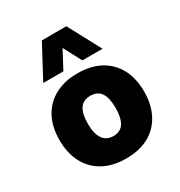

<svg xmlns="http://www.w3.org/2000/svg" viewBox="-181 -893 970 1032"><g transform="rotate(-30 304.0 -377.5)"><path d="M305 11Q223 11 164 -21Q105 -53 73.5 -113Q42 -173 42 -254Q42 -335 73.5 -394Q105 -453 164 -485Q223 -517 304 -517Q387 -517 445.5 -485Q504 -453 535.5 -394Q567 -335 567 -254Q567 -173 535.5 -113Q504 -53 445.5 -21Q387 11 305 11ZM305 -128Q349 -128 369.5 -160Q390 -192 390 -254Q390 -317 369 -347.5Q348 -378 304 -378Q261 -378 239.5 -347.5Q218 -317 218 -254Q218 -192 240 -160Q262 -128 305 -128ZM120 -564 228 -766H380L488 -564H363L304 -675L245 -564Z"/></g></svg>

Font: Nunito Sans 7pt SemiCondensed Black
Style: Regular
Weight: 900
Width: 4
Designer: Vernon Adams
Foundry: Vernon Adams
Version: Version 3.101;gftools[0.9.27]